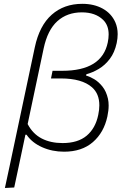

<svg xmlns="http://www.w3.org/2000/svg" viewBox="-20 -764 638 979"><path d="M5 194.5Q17 139 28.5 85.5Q40 32.5 52.5 -28L157.5 -523Q181 -633.5 243.8 -689Q306.5 -744.5 399.5 -744.5Q459.5 -744.5 503.8 -720Q548 -695.5 568 -650.5Q580 -623 580 -590Q580 -568.5 575 -544.5Q564.5 -496 540 -463.8Q515.5 -431.5 484 -412.8Q452.5 -394 420.5 -385.5L419 -378.5Q437 -374 460 -360.5Q483 -347 502.5 -322.5Q522 -298 530.5 -260.5Q534 -244.5 534 -226Q534 -200.5 527.5 -170Q510 -88.5 453.8 -39.5Q397.5 9.5 306.5 9.5Q246 9.5 194.5 -13.5Q143 -36.5 115.5 -77H109.5L99 -27Q86.5 32.5 75.5 84.2Q64.5 136 52.5 192ZM299 -34.5Q377 -34.5 422 -72.2Q467 -110 481 -178.5Q486.5 -204.5 486.5 -227Q486.5 -286 449 -319Q397.5 -364 290.5 -364H240L248 -403H297.5Q499.5 -403 529.5 -547.5Q534 -569.5 534 -588.5Q534 -635 506 -662.5Q466.5 -701 397.5 -701Q322.5 -701 272.5 -656Q222.5 -611 202.5 -516.5L121 -131.5Q147.5 -81 192.8 -57.8Q238 -34.5 299 -34.5Z"/></svg>

Font: Heraclito ExtraLight
Style: Italic
Weight: 200
Italic angle: -12°
Designer: Kostas Bartsokas (font) & Cristiano Sobral (main changes)
Foundry: Kostas Bartsokas (font) & Cristiano Sobral (main changes)
Version: Version 1.00;July 8, 2020;FontCreator 13.0.0.2655 64-bit